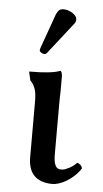

<svg xmlns="http://www.w3.org/2000/svg" viewBox="-51 -717 408 760"><g transform="rotate(5 152.5 -336.5)"><path d="M186 -107.9Q186 -53.7 210 -50.8Q225.1 -49.3 236.8 -55.2Q260.7 -64.5 277.8 -83Q287.1 -79.1 291.7 -74.5Q296.4 -69.8 297.9 -62Q283.2 -38.1 255.1 -17.3Q227.1 3.4 196.8 8.8Q184.6 10.3 170.9 8.8Q89.8 0.5 89.8 -88.9V-304.2Q89.8 -322.3 88.9 -330.1Q87.4 -367.7 64 -391.1Q63 -396 60.1 -408Q57.1 -419.9 56.2 -424.8L57.1 -425.8Q144.5 -425.8 178.2 -439Q185.5 -439 187 -419.9V-356.9Q186 -340.8 186 -305.2ZM171.9 -683.1Q188.5 -683.1 206.3 -672.1Q224.1 -661.1 224.1 -647Q224.1 -637.7 217.8 -629.9L122.1 -507.8Q116.2 -500 110.8 -500Q104.5 -500 97.7 -504.2Q90.8 -508.3 90.8 -513.2Q90.8 -517.1 92.8 -522.9L142.1 -661.1Q147.9 -673.3 153.6 -678.2Q159.2 -683.1 171.9 -683.1Z"/></g></svg>

Font: Common Serif Medium
Style: Regular
Weight: 500
Designer: Philipp H. Poll, Khaled Hosny
Foundry: Stefan Peev, Context Ltd.
Version: Version 1.026